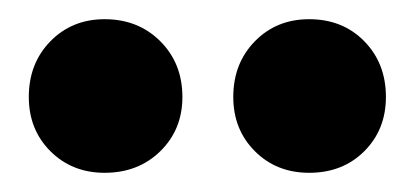

<svg xmlns="http://www.w3.org/2000/svg" viewBox="-20 -800 432 200"><path d="M89 -620Q55 -620 32.5 -642.5Q10 -665 10 -699Q10 -734 32.5 -757Q55 -780 89 -780Q124 -780 147 -757Q170 -734 170 -699Q170 -665 147 -642.5Q124 -620 89 -620ZM302 -620Q268 -620 245.5 -642.5Q223 -665 223 -699Q223 -734 245.5 -757Q268 -780 302 -780Q337 -780 359.5 -757Q382 -734 382 -699Q382 -665 359.5 -642.5Q337 -620 302 -620Z"/></svg>

Font: SVN-Poppins ExtraBold
Style: Regular
Weight: 800
Designer: Ninad Kale (Devanagari), Jonny Pinhorn (Latin)
Foundry: Indian Type Foundry
Version: Version 3.002 2017; ttfautohint (v1.8.3)